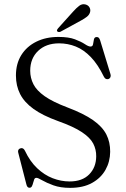

<svg xmlns="http://www.w3.org/2000/svg" viewBox="-20 -892 610 928"><path d="M319 16Q272 16 238.2 3.8Q204.5 -8.5 184 -20.5Q163.5 -32.5 156 -32.5Q148.5 -32.5 145.5 -25.2Q142.5 -18 140.2 -8.5Q138 1 134.2 8.2Q130.5 15.5 122.5 15.5Q117 15.5 113.2 11.5Q109.5 7.5 107.5 -1L68 -154.5Q66 -162 68.8 -167.5Q71.5 -173 78.5 -175Q85.5 -177.5 91 -174.5Q96.5 -171.5 100.5 -163.5Q125 -111.5 159.8 -78.8Q194.5 -46 234.8 -30.5Q275 -15 316.5 -15Q377.5 -15 411 -49Q444.5 -83 445 -136Q445.5 -169 430.8 -197.8Q416 -226.5 376 -253.2Q336 -280 260 -307Q186.5 -333.5 142 -365.5Q97.5 -397.5 77.2 -437.5Q57 -477.5 57 -527Q57 -584 83 -625.8Q109 -667.5 155.5 -690.5Q202 -713.5 262.5 -713.5Q312 -713.5 342.2 -702Q372.5 -690.5 390 -678.8Q407.5 -667 417.5 -667Q428 -667 429.8 -678.5Q431.5 -690 434 -701.5Q436.5 -713 447.5 -713Q454 -713 457.8 -709Q461.5 -705 464.5 -695.5L514 -533.5Q516.5 -525.5 513.8 -519Q511 -512.5 504.5 -510Q497 -508 491.5 -510.8Q486 -513.5 482 -521.5Q453 -581 419 -616.2Q385 -651.5 346.5 -667Q308 -682.5 265.5 -682.5Q202.5 -682.5 164.2 -646Q126 -609.5 126 -550Q126 -515.5 141.5 -485Q157 -454.5 196 -427Q235 -399.5 306.5 -372.5Q384.5 -343 429.5 -311.5Q474.5 -280 493.8 -242.5Q513 -205 512.5 -158Q512 -110.5 489.8 -71Q467.5 -31.5 424.8 -7.8Q382 16 319 16ZM333 -835.5Q349.5 -854 363.2 -864.2Q377 -874.5 393 -870.5Q406.5 -867 412.5 -856.2Q418.5 -845.5 415.5 -834Q412 -820.5 400.2 -811.2Q388.5 -802 371 -792.5L273 -739Q269 -737 264.5 -737.2Q260 -737.5 257 -740Q254 -744 255.8 -747.8Q257.5 -751.5 260.5 -755Z"/></svg>

Font: Fraunces Light
Style: Regular
Weight: 300
Version: Version 1.000;[b76b70a41]